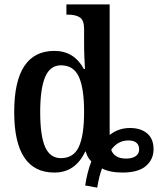

<svg xmlns="http://www.w3.org/2000/svg" viewBox="-20 -780 723 879"><path d="M370 69Q379 9 398 -41Q379 -60 373 -86H370Q325 10 229 10Q45 10 45 -267Q45 -547 229 -547Q319 -547 364 -464H369Q368 -481 366.5 -514Q365 -547 365 -575V-648Q365 -687 346 -700Q327 -713 291 -713H284V-760H482V-162Q522 -194 575 -194Q625 -194 654 -169Q683 -144 683 -97Q683 -50 648 -20Q613 10 540 10Q512 10 487.5 5Q463 0 447 -9Q434 25 425 79ZM365 -268Q365 -376 341 -428.5Q317 -481 259 -481Q209 -481 186.5 -427Q164 -373 164 -267Q164 -159 186.5 -107.5Q209 -56 259 -56Q317 -56 341 -108Q365 -160 365 -268ZM617 -96Q617 -116 604.5 -126.5Q592 -137 568 -137Q519 -137 489 -94Q504 -54 557 -54Q585 -54 601 -65Q617 -76 617 -96Z"/></svg>

Font: Noto Serif NarrowSemiBold
Style: Regular
Weight: 600
Width: 4
Designer: Monotype Design Team
Foundry: Monotype Imaging Inc.
Version: Version 1.001